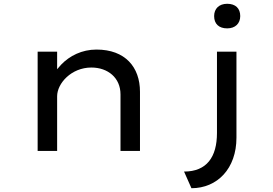

<svg xmlns="http://www.w3.org/2000/svg" viewBox="-20 -798 1443 1015"><path d="M1181 -648C1224 -648 1250 -674 1250 -713C1250 -754 1225 -778 1181 -778C1138 -778 1112 -752 1112 -713C1112 -672 1137 -648 1181 -648ZM282 0V-289C282 -357 357 -441 463 -441C550 -441 617 -387 617 -299V0H720V-313C720 -443 642 -536 490 -536C413 -536 348 -503 303 -456C296 -448 289 -440 282 -432V-525H179V0ZM992 197C1129 197 1230 93 1230 -70V-525H1127V-95C1127 32 1073 109 953 109Z"/></svg>

Font: Lexend Peta
Style: Regular
Weight: 400
Designer: Bonnie Shaver-Troup, Thomas Jockin
Foundry: Lexend
Version: Version 1.007